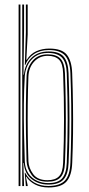

<svg xmlns="http://www.w3.org/2000/svg" viewBox="-20 -820 392 846"><path d="M62 0V-800H70V0ZM78 0V-800H86V-690.5L83.5 -491H85.5Q89 -534.8 117.5 -564Q146 -593.2 194.2 -593.2Q241.5 -593.2 260.9 -569.9Q280.2 -546.5 282 -498Q284.8 -422 285.6 -357.4Q286.5 -292.8 285.8 -231.2Q285 -169.8 282.2 -102.8Q280.5 -53 260.6 -29.9Q240.8 -6.8 193 -6.8Q149.2 -6.8 118.8 -31.4Q88.2 -56 84.8 -102H82.8L86 0ZM192 -13.2Q236.2 -13.2 254.4 -34.9Q272.5 -56.5 274.2 -102.5Q278 -199.2 278.1 -293.9Q278.2 -388.5 274.2 -497Q272.5 -546.2 252.5 -566.5Q232.5 -586.8 190.8 -586.8Q157.5 -586.8 135.5 -571.5Q113.5 -556.2 102.1 -532.9Q90.8 -509.5 89.2 -485Q85.8 -426.8 85.1 -361Q84.5 -295.2 85.9 -230.5Q87.2 -165.8 89.2 -109.8Q90.5 -77.5 105 -56.1Q119.5 -34.8 142.5 -24Q165.5 -13.2 192 -13.2ZM189.8 -19.5Q140.8 -19.5 119.5 -48.9Q98.2 -78.2 97 -111.2Q95.2 -164.5 94.4 -229.2Q93.5 -294 94.2 -360.5Q95 -427 97.2 -485Q98.8 -521.8 122.8 -551.1Q146.8 -580.5 190.5 -580.5Q229.2 -580.5 246.9 -561Q264.5 -541.5 266.2 -496.8Q268.8 -429.2 269.6 -364.2Q270.5 -299.2 269.8 -234.4Q269 -169.5 266.2 -102.2Q264.5 -58 246.8 -38.8Q229 -19.5 189.8 -19.5ZM189.2 -26Q223.5 -26 240 -43.1Q256.5 -60.2 258.2 -102.5Q262 -198.2 262.1 -292.9Q262.2 -387.5 258.2 -496.5Q256.8 -540.5 239.8 -557.2Q222.8 -574 190.2 -574Q154.2 -574 130.6 -548.5Q107 -523 105.2 -483.5Q103 -425 102.2 -359.8Q101.5 -294.5 102.4 -230.2Q103.2 -166 105.2 -110Q106.2 -80.5 125.9 -53.2Q145.5 -26 189.2 -26ZM193.8 6Q159.8 6 134.6 -7.1Q109.5 -20.2 96 -41.2H94L101.8 -4.2L102 0H94L89 -58.8H91Q105.2 -30.8 131.4 -15.6Q157.5 -0.5 192.2 -0.5Q243 -0.5 265.6 -24.1Q288.2 -47.8 290.2 -102.8Q292.8 -166.5 293.6 -229.5Q294.5 -292.5 293.8 -358.6Q293 -424.8 290.2 -497.8Q288.2 -552.2 266 -575.9Q243.8 -599.5 195.2 -599.5Q156.8 -599.5 130 -581.9Q103.2 -564.2 91.5 -534H89.5L94 -677V-800H102V-668L96 -556.5H98Q114.2 -582.8 140.2 -594.4Q166.2 -606 197.2 -606Q252.5 -606 274.2 -579.2Q296 -552.5 298 -498.2Q300.8 -422.8 301.6 -357.9Q302.5 -293 301.8 -231.2Q301 -169.5 298.2 -102.5Q296.2 -46.8 273.2 -20.4Q250.2 6 193.8 6Z"/></svg>

Font: Big Shoulders Inline Text Thin
Style: Regular
Weight: 100
Designer: Patric King
Foundry: XO Type Co
Version: Version 2.002